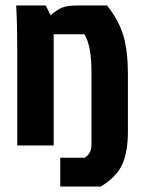

<svg xmlns="http://www.w3.org/2000/svg" viewBox="-20 -531 526 701"><path d="M265 -511H371Q415 -455 431 -399Q447 -343 447 -259V-51Q447 23 426.5 69Q406 115 348 150H200V45H289Q314 30 314 -3V-269Q314 -364 288 -406H176V0H43V-355Q43 -442 39 -511H147L165 -475Q187 -495 206.5 -503Q226 -511 265 -511Z"/></svg>

Font: Jockey One
Style: Regular
Weight: 400
Designer: TypeTogether
Foundry: TypeTogether
Version: Version 1.002